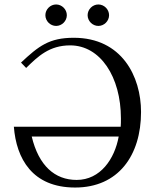

<svg xmlns="http://www.w3.org/2000/svg" viewBox="-20 -827 684 859"><path d="M372 -759C372 -733 394 -711 420 -711C446 -711 468 -733 468 -759C468 -785 446 -807 420 -807C394 -807 372 -785 372 -759ZM183 -759C183 -733 205 -711 231 -711C257 -711 279 -733 279 -759C279 -785 257 -807 231 -807C205 -807 183 -785 183 -759ZM97 -523C150 -575 201 -624 294 -624C429 -624 521 -483 521 -297C521 -283 521 -271 520 -260H42C53 -118 124 12 316 12C509 12 611 -131 611 -326C611 -485 525 -658 310 -658C200 -658 153 -621 74 -547ZM122 -216H511C493 -116 429 -22 323 -22C225 -22 153 -86 122 -216Z"/></svg>

Font: Libertinus Serif Display
Style: Regular
Weight: 400
Designer: Philipp H. Poll
Foundry: Khaled Hosny
Version: Version 6.1